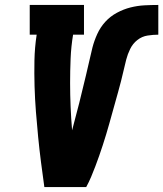

<svg xmlns="http://www.w3.org/2000/svg" viewBox="-20 -755 659 775"><path d="M159 0Q152 -50 145.5 -100.5Q139 -151 134 -202Q129 -253 125 -304Q121 -355 119.5 -406.5Q118 -458 119 -510.5Q120 -563 128 -615H100V-735H319V-615H275Q267 -567 265 -518Q263 -469 263 -420.5Q263 -372 265 -324.5Q267 -277 271 -229Q278 -257 285.5 -284.5Q293 -312 300 -340Q307 -368 313.5 -395.5Q320 -423 327 -451Q334 -479 340 -507Q346 -535 353 -562.5Q360 -590 372.5 -617.5Q385 -645 405 -667Q425 -689 452 -703.5Q479 -718 507 -725Q535 -732 563 -733.5Q591 -735 619 -735V-615Q598 -615 575.5 -611.5Q553 -608 534.5 -593.5Q516 -579 505.5 -557.5Q495 -536 489.5 -514.5Q484 -493 479 -471Q474 -449 468.5 -427.5Q463 -406 457 -384.5Q451 -363 445 -341.5Q439 -320 433 -298.5Q427 -277 421 -255.5Q415 -234 408.5 -212.5Q402 -191 395 -169.5Q388 -148 380.5 -126.5Q373 -105 365 -84Q357 -63 348 -41.5Q339 -20 328 0Z"/></svg>

Font: Iosevka Curly Slab HvEx
Style: Italic
Weight: 900
Width: 7
Italic angle: -9°
Monospace: yes
Designer: Belleve Invis
Foundry: Belleve Invis
Version: Version 11.1.0; ttfautohint (v1.8.3)